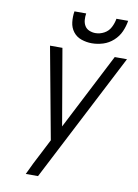

<svg xmlns="http://www.w3.org/2000/svg" viewBox="-101 -1015 778 1081"><g transform="rotate(10 288.0 -474.5)"><path d="M124 0H194L573 -735H503L279 -299L204 -735H133L230 -211L189 -131Q172 -99 155.5 -66Q139 -33 124 0ZM362 -789Q394 -789 426 -799Q458 -809 484 -832.5Q510 -856 523.5 -886.5Q537 -917 542 -949H475Q471 -924 458.5 -899.5Q446 -875 422 -862Q398 -849 372 -849Q354 -849 337 -856Q320 -863 311 -878Q302 -893 300.5 -911.5Q299 -930 302 -949H235Q230 -918 233.5 -887Q237 -856 255 -832.5Q273 -809 302 -799Q331 -789 362 -789Z"/></g></svg>

Font: Iosevka Sparkle Light
Style: Italic
Weight: 300
Italic angle: -9°
Designer: Belleve Invis
Foundry: Belleve Invis
Version: Version 4.5.0; ttfautohint (v1.8.3)